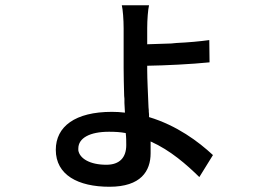

<svg xmlns="http://www.w3.org/2000/svg" viewBox="-20 -645 1040 733"><path d="M555 -60V-74C555 -83 555 -94 555 -105C631 -71 693 -16 741 31L793 -53C737 -105 655 -166 549 -198C549 -201 549 -205 549 -208L548 -219C548 -221 548 -223 548 -224L547 -235C545 -288 542 -342 542 -378V-394C611 -395 711 -400 780 -407L779 -492C743 -487 699 -483 655 -481L644 -480L634 -479C601 -478 569 -477 542 -476V-538C542 -569 545 -609 549 -625H445C449 -609 452 -570 452 -537V-385C452 -355 453 -318 454 -279L455 -268C455 -267 455 -265 455 -263V-252C456 -240 456 -228 457 -215C440 -217 424 -218 407 -218C267 -218 193 -162 193 -73C193 23 278 68 398 68C518 68 555 8 555 -60ZM279 -78C279 -118 323 -142 396 -142C418 -142 439 -141 460 -137C462 -121 462 -105 462 -91C462 -44 437 -16 386 -16C323 -16 284 -40 279 -71V-77V-78Z"/></svg>

Font: Glow Sans SC Normal Medium
Style: Regular
Weight: 600
Designer: Ryoko NISHIZUKA (kana, bopomofo & ideographs); Paul D. Hunt (Latin, Greek & Cyrillic); Sandoll Communications, Soo-young
Version: Version 0.93